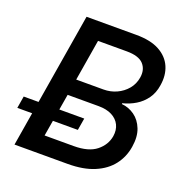

<svg xmlns="http://www.w3.org/2000/svg" viewBox="-147 -846 930 965"><g transform="rotate(20 318.0 -364.0)"><path d="M33.2 0 153.8 -727.5H419.4Q496.6 -727.5 543.9 -701.7Q591.3 -675.8 610.6 -631.3Q629.9 -586.9 620.6 -530.8Q614.3 -488.3 592.5 -458Q570.8 -427.7 539.3 -408.7Q507.8 -389.6 470.7 -380.4V-376Q507.8 -373 539.1 -350.8Q570.3 -328.6 586.2 -288.3Q602.1 -248 592.8 -191.4Q584 -135.7 550.8 -92.5Q517.6 -49.3 459.5 -24.7Q401.4 0 316.9 0ZM159.7 -94.7H315.4Q394.5 -94.7 435.8 -127.7Q477.1 -160.6 485.4 -209.5Q490.7 -243.7 477.8 -270Q464.8 -296.4 436 -311.3Q407.2 -326.2 364.3 -326.2H198.7ZM212.9 -413.1H358.9Q396 -413.1 428.5 -428Q460.9 -442.9 483.4 -469.7Q505.9 -496.6 511.7 -532.7Q519 -576.7 493.4 -605Q467.8 -633.3 403.3 -633.3H249.5ZM-16.6 -178.2 -5.9 -242.7H317.9L307.1 -178.2Z"/></g></svg>

Font: Inter 17pt Medium
Style: Italic
Weight: 500
Italic angle: -9.3988°
Version: Version 4.001;git-66647c0bb